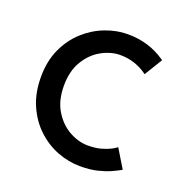

<svg xmlns="http://www.w3.org/2000/svg" viewBox="-88 -502 570 594"><g transform="rotate(20 197.0 -205.0)"><path d="M236 12Q198 12 161 -2.2Q124 -16.5 94 -44.5Q64 -72.5 46 -113.2Q28 -154 28 -206.5Q28 -259 46.5 -299.2Q65 -339.5 95.5 -367Q126 -394.5 162.8 -408.5Q199.5 -422.5 236 -422.5Q305.5 -422.5 359 -385.5L362.5 -383L326.5 -324L324.5 -325.5Q284.5 -354 236.5 -354Q205.5 -354 175 -337.2Q144.5 -320.5 124.2 -287.2Q104 -254 104 -205.5Q104 -156.5 124.5 -123.2Q145 -90 175.5 -73.2Q206 -56.5 236.5 -56.5Q262 -56.5 280.2 -61.8Q298.5 -67 310.2 -73.2Q322 -79.5 327 -84L364 -23L360 -20.5Q350 -15 333.5 -7.5Q317 0 292.8 6Q268.5 12 236 12Z"/></g></svg>

Font: Lucymar Sans
Style: Regular
Weight: 400
Foundry: The League of Moveable Type (original font) / Main changes by Cristiano Sobral with portions from Mirco Monsees
Version: Version 2.001;August 30, 2020;FontCreator 13.0.0.2681 64-bit